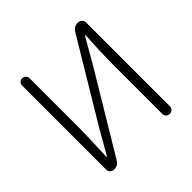

<svg xmlns="http://www.w3.org/2000/svg" viewBox="-181 -904 1079 1079"><g transform="rotate(-45 358.5 -364.5)"><path d="M137.7 0Q124 0 115.2 -9.3Q106.4 -18.6 106.4 -31.2V-699.2Q106.4 -711.9 114.7 -720.2Q123 -728.5 135.3 -728.5Q147.5 -728.5 156.2 -720.2Q165 -711.9 165 -699.2V-296.9Q165 -248 158.2 -83Q158.2 -81.1 160.2 -81.1Q162.1 -81.1 163.1 -83L244.1 -224.6L530.3 -701.2Q546.9 -728.5 579.1 -728.5Q591.8 -728.5 601.6 -719.2Q611.3 -710 611.3 -697.3V-30.3Q611.3 -17.6 602.5 -8.8Q593.8 0 581.1 0Q568.4 0 559.6 -8.8Q550.8 -17.6 550.8 -30.3V-436.5Q550.8 -507.8 558.6 -645.5Q558.6 -648.4 556.2 -648.4Q553.7 -648.4 552.7 -645.5L471.7 -503.9L185.5 -27.3Q168.9 0 137.7 0Z"/></g></svg>

Font: Gen Jyuu Gothic Light
Style: Regular
Weight: 200
Designer: [Source Han Sans]
Ryoko NISHIZUKA  (kana & ideographs); Paul D. Hunt (Latin, Greek & Cyrillic); Wenlong ZHANG  (bopomofo
Version: Version 1.002.20150607